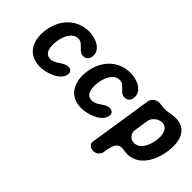

<svg xmlns="http://www.w3.org/2000/svg" viewBox="-50 -1018 1710 1710"><g transform="rotate(45 805.0 -163.0)"><path d="M74 -264C51 -116 112 7 269 7C338 7 479 -33 493 -123C498 -156 477 -174 447 -174C389 -174 346 -107 287 -107C206 -107 204 -199 213 -260C222 -321 253 -414 334 -414C395 -414 411 -333 472 -333C509 -333 529 -354 534 -388C549 -483 435 -527 359 -527C203 -527 98 -417 74 -264Z M595 -264C572 -116 633 7 790 7C859 7 1000 -33 1014 -123C1019 -156 998 -174 968 -174C910 -174 867 -107 808 -107C727 -107 725 -199 734 -260C743 -321 774 -414 855 -414C916 -414 932 -333 993 -333C1030 -333 1050 -354 1055 -388C1070 -483 956 -527 880 -527C724 -527 619 -417 595 -264Z M1242 -520C1212 -520 1171 -492 1166 -460L1072 147C1067 181 1105 201 1132 201C1168 201 1187 185 1205 153C1213 109 1217 0 1292 0C1317 0 1339 7 1365 7C1514 7 1585 -139 1604 -263C1624 -395 1595 -527 1442 -527C1401 -527 1363 -513 1323 -513C1294 -513 1270 -520 1242 -520ZM1386 -414C1464 -414 1473 -328 1464 -267C1454 -203 1423 -106 1338 -106C1294 -106 1258 -149 1265 -193L1287 -333C1294 -376 1347 -414 1386 -414Z"/></g></svg>

Font: Asimov Print
Style: Regular
Weight: 500
Designer: Google
Version: Version 2.000980: 2014